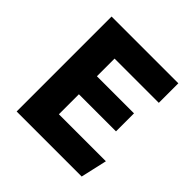

<svg xmlns="http://www.w3.org/2000/svg" viewBox="-183 -850 1001 1001"><g transform="rotate(45 317.5 -350.0)"><path d="M82.4 0V-700H574.6V-556H248.4V-425.8H521.9V-293H248.4V-145.5H594.9L561.9 0Z"/></g></svg>

Font: Geologica-Sharp
Style: Regular
Weight: 100
Designer: Sindre Bremnes, Frode Helland
Foundry: Monokrom Skriftforlag AS
Version: Version 1.010;gftools[0.9.28]